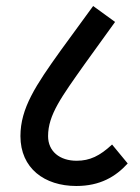

<svg xmlns="http://www.w3.org/2000/svg" viewBox="-20 -644 465 639"><path d="M234 -25C313 -25 365 -56 405 -100L353 -163C312 -125 279 -109 235 -109C179 -109 140 -140 140 -191C140 -262 185 -322 262 -431L363 -571L290 -624L182 -476C99 -360 48 -284 48 -191C48 -84 128 -25 234 -25Z"/></svg>

Font: Noto Sans Devanagari ExtraCondensed Medium
Style: Regular
Weight: 500
Width: 2
Designer: Jelle Bosma - Monotype Design Team
Foundry: Monotype Imaging Inc.
Version: Version 2.004